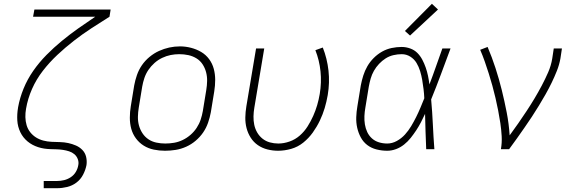

<svg xmlns="http://www.w3.org/2000/svg" viewBox="-20 -785 3040 1010"><path d="M210 205V167H281Q299 167 317.5 162.5Q336 158 352.5 147Q369 136 379 119Q389 102 392 83Q395 67 389 51.5Q383 36 371 26Q359 16 343.5 11Q328 6 311.5 3.5Q295 1 278.5 0.5Q262 0 245 -0.5Q228 -1 212 -3.5Q196 -6 180.5 -11Q165 -16 151 -23.5Q137 -31 125 -41Q113 -51 103.5 -63Q94 -75 87 -89.5Q80 -104 76 -119.5Q72 -135 71 -151.5Q70 -168 71 -185Q72 -202 75 -219Q75 -219 75 -219Q75 -219 75 -220Q84 -270 104 -319Q124 -368 155 -412.5Q186 -457 224.5 -496Q263 -535 305 -569.5Q347 -604 391.5 -635.5Q436 -667 481 -697H154L161 -735H562L556 -697Q508 -667 460.5 -636Q413 -605 368 -570Q323 -535 281.5 -496Q240 -457 205.5 -412.5Q171 -368 148.5 -317Q126 -266 117 -213Q113 -191 113.5 -169Q114 -147 120 -126.5Q126 -106 139 -89.5Q152 -73 169.5 -62Q187 -51 208 -45.5Q229 -40 251 -39Q273 -38 295.5 -37.5Q318 -37 339 -32.5Q360 -28 379.5 -19.5Q399 -11 413.5 4Q428 19 433 40Q438 61 435 83Q430 109 417 134Q404 159 382 175.5Q360 192 333.5 198.5Q307 205 281 205Z M848 8Q818 8 789 2Q760 -4 736 -19Q712 -34 695 -57Q678 -80 670.5 -107.5Q663 -135 663 -165.5Q663 -196 668 -226L686 -336Q691 -363 700.5 -390.5Q710 -418 726.5 -442Q743 -466 766.5 -485.5Q790 -505 816.5 -517Q843 -529 870.5 -535Q898 -541 927 -541Q956 -541 985 -533.5Q1014 -526 1038.5 -511.5Q1063 -497 1080 -474Q1097 -451 1104.5 -423Q1112 -395 1112 -365Q1112 -335 1107 -304L1089 -194Q1084 -167 1074.5 -139.5Q1065 -112 1048.5 -88Q1032 -64 1009 -44.5Q986 -25 959 -13Q932 -1 904 3.5Q876 8 848 8ZM849 -30Q849 -30 849 -30Q849 -30 849 -30Q873 -30 896 -34Q919 -38 941 -48.5Q963 -59 982 -75.5Q1001 -92 1014.5 -112.5Q1028 -133 1035.5 -155.5Q1043 -178 1047 -201L1065 -311Q1069 -335 1069.5 -359Q1070 -383 1064 -405.5Q1058 -428 1045.5 -447Q1033 -466 1013.5 -478Q994 -490 971 -495Q948 -500 923 -500Q900 -500 877.5 -495.5Q855 -491 833 -480.5Q811 -470 792.5 -453.5Q774 -437 760.5 -417Q747 -397 739.5 -374.5Q732 -352 728 -329L710 -219Q706 -195 705.5 -171Q705 -147 711 -125Q717 -103 729.5 -84Q742 -65 760.5 -52.5Q779 -40 802 -35Q825 -30 849 -30Z M1443 8Q1414 8 1386.5 1Q1359 -6 1336.5 -21.5Q1314 -37 1299 -60.5Q1284 -84 1277 -111Q1270 -138 1270.5 -167Q1271 -196 1276 -226L1327 -530H1370L1318 -219Q1314 -196 1313.5 -173Q1313 -150 1317.5 -128.5Q1322 -107 1333 -88Q1344 -69 1361 -55.5Q1378 -42 1399.5 -36Q1421 -30 1444 -30Q1473 -30 1503 -40.5Q1533 -51 1557 -72Q1581 -93 1598 -120Q1615 -147 1627.5 -175Q1640 -203 1648.5 -232Q1657 -261 1662 -291Q1672 -351 1666 -409.5Q1660 -468 1639 -521L1678 -535Q1701 -477 1708 -413.5Q1715 -350 1704 -285Q1698 -250 1688 -216.5Q1678 -183 1662.5 -150.5Q1647 -118 1625.5 -88Q1604 -58 1575.5 -35Q1547 -12 1512 -2Q1477 8 1443 8Z M2017 8Q1988 8 1960.5 1Q1933 -6 1912 -22Q1891 -38 1878 -62Q1865 -86 1859 -113Q1853 -140 1854 -168.5Q1855 -197 1860 -226L1878 -336Q1883 -362 1891 -387.5Q1899 -413 1912.5 -436.5Q1926 -460 1946 -480Q1966 -500 1990 -513.5Q2014 -527 2040.5 -532.5Q2067 -538 2093 -538Q2116 -538 2138 -530Q2160 -522 2175.5 -506.5Q2191 -491 2201.5 -471Q2212 -451 2219.5 -429.5Q2227 -408 2231.5 -386Q2236 -364 2239 -341Q2257 -388 2273.5 -435.5Q2290 -483 2307 -530H2350Q2325 -463 2300 -395.5Q2275 -328 2248 -262Q2254 -196 2257 -130.5Q2260 -65 2265 0H2222Q2220 -46 2218.5 -93Q2217 -140 2216 -186Q2206 -164 2194.5 -142Q2183 -120 2169.5 -99.5Q2156 -79 2140.5 -59.5Q2125 -40 2105.5 -24.5Q2086 -9 2063 -0.5Q2040 8 2017 8ZM2017 -30Q2043 -30 2067.5 -43.5Q2092 -57 2110.5 -77.5Q2129 -98 2143 -121.5Q2157 -145 2169 -169Q2181 -193 2191.5 -218Q2202 -243 2212 -268Q2211 -292 2208 -316.5Q2205 -341 2201 -364.5Q2197 -388 2190 -411Q2183 -434 2171 -454Q2159 -474 2138.5 -487Q2118 -500 2093 -500Q2072 -500 2050 -495Q2028 -490 2009 -478Q1990 -466 1974 -449Q1958 -432 1947 -412.5Q1936 -393 1930 -372Q1924 -351 1920 -329L1902 -219Q1898 -197 1897 -174.5Q1896 -152 1899.5 -130.5Q1903 -109 1912 -90Q1921 -71 1936.5 -57Q1952 -43 1973 -36.5Q1994 -30 2017 -30ZM2137 -598 2110 -622 2252 -765 2284 -735Z M2615 0Q2621 -34 2619 -69Q2617 -104 2612 -137.5Q2607 -171 2600.5 -204Q2594 -237 2586.5 -269.5Q2579 -302 2570 -334.5Q2561 -367 2551 -398.5Q2541 -430 2530 -461.5Q2519 -493 2506 -523L2545 -538Q2568 -484 2586.5 -427Q2605 -370 2619.5 -311.5Q2634 -253 2645.5 -193.5Q2657 -134 2661 -73Q2684 -104 2706.5 -136.5Q2729 -169 2750.5 -201.5Q2772 -234 2792 -267.5Q2812 -301 2830 -335Q2848 -369 2863.5 -404.5Q2879 -440 2885 -477L2893 -530H2936L2928 -477Q2922 -444 2909.5 -412.5Q2897 -381 2882 -350Q2867 -319 2850 -289Q2833 -259 2815 -229.5Q2797 -200 2778 -171Q2759 -142 2739 -113.5Q2719 -85 2699 -56.5Q2679 -28 2658 0Z"/></svg>

Font: Iosevka Curly XLtExObl
Style: Regular
Weight: 200
Width: 7
Italic angle: -9°
Monospace: yes
Designer: Belleve Invis
Foundry: Belleve Invis
Version: Version 11.0.1; ttfautohint (v1.8.3)